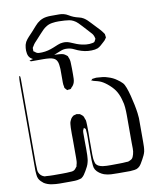

<svg xmlns="http://www.w3.org/2000/svg" viewBox="-106 -1041 928 1175"><g transform="rotate(-10 357.5 -453.0)"><path d="M186 -724Q209 -724 244 -724.5Q279 -725 301 -723Q309 -722 317.5 -721Q326 -720 333 -716Q335 -715 337.5 -713.5Q340 -712 342 -710Q344 -709 346.5 -707Q349 -705 351 -703Q353 -702 353.5 -699Q354 -696 355 -694Q363 -678 363 -657Q364 -639 364 -621Q364 -603 364 -585Q364 -573 363.5 -559.5Q363 -546 359 -535Q353 -519 341 -509Q337 -502 334 -501Q332 -500 328.5 -500Q325 -500 323 -500Q321 -500 317.5 -499Q314 -498 312 -498Q311 -499 309 -502Q307 -505 305 -506Q304 -508 301.5 -510.5Q299 -513 298 -514Q297 -517 297 -523Q294 -535 294 -548V-633Q293 -645 291.5 -659Q290 -673 284 -684Q277 -696 264.5 -701.5Q252 -707 239 -708Q221 -710 203 -710Q185 -710 167 -710H127Q121 -711 118 -714Q116 -716 116 -716Q116 -716 119 -716Q122 -718 125.5 -718.5Q129 -719 132 -720Q145 -724 158.5 -724Q172 -724 186 -724ZM292 52Q278 56 263 56.5Q248 57 234 57H167Q145 57 119 53Q93 49 72 36Q64 30 56 22Q48 14 43 4Q38 -7 37 -20Q36 -33 35 -45V-480Q35 -495 35 -517Q35 -539 35 -560.5Q35 -582 35 -597Q35 -605 35.5 -612.5Q36 -620 37 -627Q37 -628 37.5 -631Q38 -634 40 -633Q44 -632 44 -628Q45 -620 45 -612Q45 -604 45 -596V-118Q45 -105 45 -92Q45 -79 46 -65Q46 -58 46.5 -49Q47 -40 50 -33Q59 -11 82 -3Q84 -2 87.5 -2Q91 -2 95 -2Q106 -1 117.5 -0.5Q129 0 140 0Q163 0 193.5 0Q224 0 246 -2Q261 -2 271 -9Q274 -11 276.5 -14.5Q279 -18 281 -20Q282 -22 283.5 -23.5Q285 -25 286 -26Q288 -28 288 -31.5Q288 -35 289 -37Q293 -48 293.5 -59.5Q294 -71 294 -82V-194Q294 -213 293.5 -231Q293 -249 294 -268Q295 -278 295.5 -288.5Q296 -299 300 -308Q302 -311 303.5 -315Q305 -319 307 -322Q313 -331 322 -337Q324 -339 328 -339.5Q332 -340 334 -341Q340 -343 342 -343Q344 -344 346.5 -343Q349 -342 350 -342Q353 -341 357 -341Q361 -341 364 -339Q366 -338 368 -336.5Q370 -335 371 -334Q373 -332 376.5 -329.5Q380 -327 382 -324Q384 -320 386 -315.5Q388 -311 389 -306Q394 -298 394 -287Q394 -276 395 -266Q396 -246 395.5 -225Q395 -204 395 -184V-82Q395 -71 396 -59.5Q397 -48 400 -37Q401 -35 401.5 -32Q402 -29 403 -27Q410 -15 421.5 -9.5Q433 -4 446 -2Q469 1 497 0.5Q525 0 547 0Q559 0 570.5 -0.5Q582 -1 593 -2Q596 -2 599.5 -2Q603 -2 606 -3Q611 -5 616.5 -7.5Q622 -10 625 -12Q632 -17 635.5 -25.5Q639 -34 641 -41Q646 -58 645.5 -77Q645 -96 645 -113V-246Q645 -261 645 -285Q645 -309 643 -332.5Q641 -356 636 -371Q632 -388 626.5 -403Q621 -418 613 -432Q600 -455 574.5 -478Q549 -501 526 -512Q515 -517 503.5 -520Q492 -523 480 -526Q478 -528 475 -528.5Q472 -529 470 -530Q467 -530 467 -531Q467 -532 469 -532Q471 -534 472.5 -536Q474 -538 476 -539Q478 -540 480.5 -540Q483 -540 484 -540Q489 -541 494 -541.5Q499 -542 503 -542Q521 -541 539 -539Q557 -537 573 -531Q587 -527 600.5 -520.5Q614 -514 626 -505Q634 -500 641.5 -493.5Q649 -487 656 -480Q665 -471 673.5 -448Q682 -425 689.5 -396Q697 -367 703 -337.5Q709 -308 712 -285Q715 -262 715 -253V-107Q715 -92 714.5 -76.5Q714 -61 711 -46Q708 -34 702.5 -22.5Q697 -11 691 0Q684 12 676.5 25Q669 38 657 46Q647 53 633 54.5Q619 56 606 57H532Q510 57 488 56Q466 55 445 48Q431 43 417 33Q403 23 395 10Q388 -2 387 -17.5Q386 -33 385 -47Q384 -70 384.5 -102Q385 -134 385 -156Q385 -175 385.5 -193.5Q386 -212 384 -231Q383 -234 383.5 -238Q384 -242 382 -244Q381 -246 379.5 -247.5Q378 -249 376 -250Q373 -253 373 -253Q372 -253 371 -249.5Q370 -246 369 -245Q368 -243 366.5 -240Q365 -237 365 -235Q364 -230 364 -224Q364 -218 364 -213Q364 -198 364 -173.5Q364 -149 364.5 -124.5Q365 -100 364 -85Q363 -75 362.5 -64.5Q362 -54 359 -43Q356 -29 349.5 -16Q343 -3 336 9Q330 20 322 31Q314 42 303 49ZM523 -713Q480 -707 439 -720Q419 -726 398.5 -736.5Q378 -747 356 -748Q334 -750 313.5 -741Q293 -732 273 -725Q251 -716 223.5 -712.5Q196 -709 173 -712Q161 -714 147.5 -718.5Q134 -723 125 -731Q112 -742 108.5 -761Q105 -780 107 -796Q108 -801 108.5 -806Q109 -811 110 -815Q112 -820 113.5 -824.5Q115 -829 117 -833Q126 -848 138.5 -861Q151 -874 163 -887Q177 -902 191.5 -919Q206 -936 224 -947Q243 -958 264 -961Q278 -963 291 -963Q304 -963 317 -963Q331 -963 344.5 -963Q358 -963 371 -960Q387 -956 400.5 -947.5Q414 -939 429 -933Q444 -927 460 -923.5Q476 -920 489 -912Q500 -905 510 -895.5Q520 -886 528 -877L576 -826Q581 -821 584.5 -816Q588 -811 592 -806L599 -796Q600 -793 600 -788.5Q600 -784 601 -780Q601 -779 601.5 -778Q602 -777 602 -775L597 -767Q591 -757 582 -750Q572 -741 561.5 -731.5Q551 -722 539 -717Q536 -716 532 -715.5Q528 -715 523 -713ZM473 -866Q463 -877 451 -889Q439 -901 425 -908Q412 -915 398.5 -917Q385 -919 371 -920Q356 -921 335 -921.5Q314 -922 292.5 -918.5Q271 -915 256 -905Q244 -898 233.5 -887.5Q223 -877 213 -866Q205 -858 197.5 -849Q190 -840 182 -832Q175 -825 168.5 -817.5Q162 -810 157 -801Q156 -799 153.5 -795.5Q151 -792 150 -790Q149 -787 149.5 -783Q150 -779 150 -776Q150 -775 149.5 -772Q149 -769 150 -768Q152 -766 155.5 -764.5Q159 -763 160 -761Q162 -760 164.5 -758Q167 -756 169 -755Q176 -752 185 -752Q194 -752 201 -752Q221 -753 239 -757.5Q257 -762 274 -769Q289 -775 304.5 -781.5Q320 -788 336 -789Q358 -791 379 -782.5Q400 -774 419 -766Q446 -756 475 -753Q486 -752 495.5 -752.5Q505 -753 515 -755Q517 -756 520.5 -756.5Q524 -757 525 -758Q528 -760 530.5 -764.5Q533 -769 534 -772Q535 -774 536 -775Q537 -776 537 -777Q537 -778 536.5 -779.5Q536 -781 536 -782Q535 -786 534 -790Q533 -794 531 -798Q528 -805 523 -811Q518 -817 513 -822Z"/></g></svg>

Font: Rubik Vinyl
Style: Regular
Weight: 400
Designer: Hubert and Fischer, NaN
Foundry: Hubert and Fischer, NaN
Version: Version 2.200